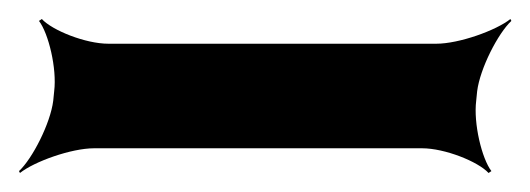

<svg xmlns="http://www.w3.org/2000/svg" viewBox="-64 -46 558 202"><path d="M437 60 438 50C441 26 460 -11 474 -24L473 -26C458 -14 419 0 395 0H50C26 0 -9 -14 -20 -26L-23 -24C-13 -11 -4 26 -7 50L-8 60C-11 84 -30 121 -44 134L-43 136C-28 124 11 110 35 110H380C404 110 439 124 450 136L453 134C443 121 434 84 437 60Z"/></svg>

Font: Asimov
Style: EdgeIt
Weight: 500
Designer: Google
Version: Version 2.000980: 2014